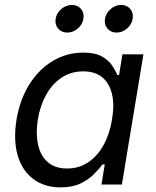

<svg xmlns="http://www.w3.org/2000/svg" viewBox="-20 -769 648 800"><path d="M232.4 11.7Q165 11.7 118.7 -23.2Q72.3 -58.1 53.7 -121.3Q35.2 -184.6 48.8 -270.5Q63.5 -356.4 103.3 -418.9Q143.1 -481.4 200.9 -515.6Q258.8 -549.8 326.7 -549.8Q377.4 -549.8 405.8 -533.2Q434.1 -516.6 448 -494.9Q461.9 -473.1 469.2 -456.5H476.1L490.2 -542.5H577.6L487.8 0H402.8L416.5 -84H407.2Q393.6 -65.9 371.8 -43.7Q350.1 -21.5 316.2 -4.9Q282.2 11.7 232.4 11.7ZM259.8 -66.9Q309.1 -66.9 347.7 -92.8Q386.2 -118.7 411.6 -164.8Q437 -210.9 446.8 -271.5Q457 -331.5 446.8 -376.5Q436.5 -421.4 406.5 -446.5Q376.5 -471.7 326.7 -471.7Q275.4 -471.7 236.1 -445.1Q196.8 -418.5 171.9 -373.3Q147 -328.1 137.7 -271.5Q128.4 -213.4 138.4 -167Q148.4 -120.6 178.7 -93.8Q209 -66.9 259.8 -66.9ZM465.8 -633.3Q441.9 -633.3 427.7 -650.1Q413.6 -667 417.5 -690.9Q421.4 -714.8 441.4 -731.7Q461.4 -748.5 484.9 -748.5Q508.8 -748.5 522.7 -731.7Q536.6 -714.8 532.7 -690.9Q528.8 -667 509.3 -650.1Q489.7 -633.3 465.8 -633.3ZM260.3 -633.3Q236.3 -633.3 222.2 -650.1Q208 -667 211.9 -690.9Q215.8 -714.8 235.8 -731.7Q255.9 -748.5 279.8 -748.5Q303.7 -748.5 317.6 -731.7Q331.5 -714.8 327.6 -690.9Q323.7 -667 304 -650.1Q284.2 -633.3 260.3 -633.3Z"/></svg>

Font: Inter 16pt
Style: Italic
Weight: 400
Italic angle: -9.3988°
Version: Version 4.001;git-66647c0bb